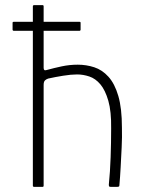

<svg xmlns="http://www.w3.org/2000/svg" viewBox="-20 -728 549 748"><path d="M108 -5Q108 -179 108 -354Q108 -529 108 -703Q108 -708 113 -708Q121 -708 129.5 -708Q138 -708 146 -708Q150 -708 150 -703Q150 -644 150 -584Q150 -524 150 -464Q150 -458 152.5 -455.5Q155 -453 161 -455Q190 -463 220.5 -469.5Q251 -476 283 -476Q316 -476 347 -466Q378 -456 402.5 -429Q427 -402 441 -354Q455 -306 455 -231Q456 -194 454 -154Q452 -114 450 -76Q448 -38 445 -5Q445 -2 442.5 -1Q440 0 435 0Q429 0 423.5 0Q418 0 412 0Q407 0 405.5 -1.5Q404 -3 404 -9Q409 -58 411 -115.5Q413 -173 413 -227Q414 -294 402 -335.5Q390 -377 371 -399.5Q352 -422 328 -430Q304 -438 280 -438Q257 -438 226 -433Q195 -428 168 -422Q161 -420 155.5 -415Q150 -410 150 -397V-5Q150 0 146 0H113Q108 0 108 -5ZM34 -608Q31 -608 30 -609.5Q29 -611 29 -612V-639Q29 -641 30 -642Q31 -643 34 -643H290Q292 -643 293 -642Q294 -641 294 -639V-612Q294 -611 293 -609.5Q292 -608 290 -608Z"/></svg>

Font: Glory ExtraLight
Style: Regular
Weight: 250
Version: Version 1.011